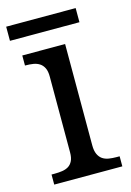

<svg xmlns="http://www.w3.org/2000/svg" viewBox="-105 -720 530 774"><g transform="rotate(-15 160.0 -332.5)"><path d="M36.1 -42Q52.7 -42 67.6 -44.2Q82.5 -46.4 93.8 -53.2Q105 -60.1 111.6 -73.5Q118.2 -86.9 118.2 -108.9V-425.8Q118.2 -447.8 111.6 -461.2Q105 -474.6 93.8 -481.9Q82.5 -489.3 67.6 -491.7Q52.7 -494.1 36.1 -494.1H33.2V-536.1H211.9V-113.8Q211.9 -90.3 218.5 -76.2Q225.1 -62 236.1 -54.4Q247.1 -46.9 262.2 -44.4Q277.3 -42 293.9 -42H307.1V0H22.9V-42ZM290.5 -606H0.5V-665H290.5Z"/></g></svg>

Font: Droid-TTFautohint Serif
Style: Regular
Weight: 400
Foundry: Ascender Corporation
Version: Version 1.00; ttfautohint (v1.00rc1.4-1a1c-dirty) -l 8 -r 50